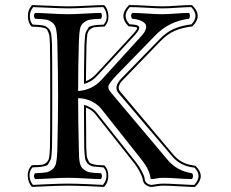

<svg xmlns="http://www.w3.org/2000/svg" viewBox="-20 -701 910 757"><path d="M291 -109Q291 -77 294.5 -60Q298 -43 309.5 -33.5Q321 -24 334.5 -21.5Q348 -19 378 -18Q382 -14 382 -7Q382 0 378 5Q356 5 316 2.5Q276 0 249 0Q221 0 180 2.5Q139 5 119 5Q114 0 114 -7Q114 -14 119 -18Q148 -19 162 -21.5Q176 -24 187 -33.5Q198 -43 201.5 -60Q205 -77 206 -109Q209 -234 209 -321Q209 -412 206 -536Q205 -568 201.5 -585Q198 -602 187 -611.5Q176 -621 162 -623.5Q148 -626 119 -627Q114 -632 114 -639Q114 -646 119 -650Q140 -650 180 -647.5Q220 -645 248 -645Q275 -645 316 -647.5Q357 -650 378 -650Q382 -646 382 -639Q382 -632 378 -627Q348 -626 334.5 -623.5Q321 -621 309.5 -611.5Q298 -602 295 -585Q292 -568 291 -536Q288 -441 288 -342Q343 -346 380 -386L540 -562Q554 -578 556 -590.5Q558 -603 549.5 -610.5Q541 -618 529 -622Q517 -626 502 -627Q497 -632 497 -639Q497 -646 502 -650Q523 -650 560.5 -647.5Q598 -645 620 -645Q640 -645 671 -647.5Q702 -650 725 -650Q729 -646 729 -639Q729 -632 725 -627Q644 -617 589 -558L442 -407Q407 -371 407 -358Q407 -348 420 -333L639 -73Q676 -27 737 -18Q741 -14 741 -7Q741 0 737 5Q714 5 680 2.5Q646 0 626 0Q609 0 597 2.5Q585 5 578 5Q573 5 573 -1Q569 -33 537 -73L380 -271Q364 -291 339 -302.5Q314 -314 288 -314Q288 -230 291 -109ZM311 -288Q344 -278 361 -257L518 -59Q529 -45 539 -26Q549 -7 550 2Q551 16 560 22Q569 28 578 28H579Q588 27 598.5 25Q609 23 626 23Q643 23 676.5 25Q710 27 736 28H746Q779 -7 747 -40L740 -41Q688 -48 656 -88L447 -334Q427 -359 458 -391L605 -542Q635 -574 665 -587Q695 -600 735 -605Q767 -639 734 -673Q714 -673 678 -670.5Q642 -668 620 -668Q600 -668 559 -670.5Q518 -673 492 -673Q459 -639 491 -605Q492 -605 496 -605Q500 -605 503 -604.5Q506 -604 510.5 -603.5Q515 -603 518 -602Q521 -601 523.5 -600Q526 -599 527.5 -596.5Q529 -594 529 -591Q529 -582 511 -562L362 -401Q340 -377 311 -370Q311 -432 313 -525Q314 -545 315 -557.5Q316 -570 321 -579Q326 -588 329 -592.5Q332 -597 343.5 -599.5Q355 -602 362 -602.5Q369 -603 389 -604Q402 -619 400.5 -639Q399 -659 387 -673Q371 -673 323.5 -670.5Q276 -668 250 -668Q223 -668 172.5 -670.5Q122 -673 111 -673Q97 -656 97.5 -636Q98 -616 109 -604Q137 -603 148.5 -601Q160 -599 169.5 -590.5Q179 -582 181.5 -568Q184 -554 185 -525Q186 -484 186 -321Q186 -161 185 -120Q184 -100 183 -87.5Q182 -75 177 -66Q172 -57 169 -52.5Q166 -48 154 -45.5Q142 -43 135 -42.5Q128 -42 108 -41Q95 -26 96.5 -6Q98 14 110 28Q126 27 173.5 25Q221 23 247 23Q275 23 325 25Q375 27 386 28Q400 11 400 -9Q400 -29 388 -41Q360 -43 348.5 -44.5Q337 -46 327.5 -54.5Q318 -63 315.5 -77Q313 -91 312 -120Q311 -199 311 -288ZM319 -381Q341 -390 357 -407L505 -567Q521 -585 521 -591Q519 -595 489 -597H488L486 -598Q446 -639 488 -680L489 -681H491Q517 -681 559 -678.5Q601 -676 620 -676Q642 -676 677.5 -678.5Q713 -681 735 -681H737L738 -680Q780 -639 740 -599L739 -598L738 -597Q698 -592 669 -579.5Q640 -567 611 -537L464 -385Q438 -358 454 -340L662 -93Q693 -55 741 -49L751 -47L752 -46Q792 -6 750 35L749 36H736Q709 35 676 33Q643 31 626 31Q610 31 600 33Q590 35 579 36H578Q567 36 555.5 28.5Q544 21 542 3Q541 -4 531.5 -22.5Q522 -41 512 -54L355 -252Q342 -268 319 -277Q319 -202 320 -123Q321 -103 321.5 -92.5Q322 -82 326 -73Q330 -64 332.5 -60.5Q335 -57 345.5 -54Q356 -51 363.5 -50.5Q371 -50 391 -49Q407 -34 407 -7.5Q407 19 390 36Q377 35 326 33Q275 31 247 31Q221 31 172 33Q123 35 106 36Q91 20 89.5 -5.5Q88 -31 105 -49Q107 -49 113 -50Q137 -50 146 -51.5Q155 -53 163.5 -60.5Q172 -68 174 -81.5Q176 -95 177 -123Q178 -165 178 -321Q178 -481 177 -522Q176 -542 175.5 -552.5Q175 -563 171 -572.5Q167 -582 164.5 -585.5Q162 -589 151.5 -591.5Q141 -594 133.5 -594.5Q126 -595 105 -596Q90 -611 90 -637.5Q90 -664 107 -681Q121 -681 172 -678.5Q223 -676 250 -676Q276 -676 324.5 -678.5Q373 -681 391 -681Q406 -665 407.5 -639.5Q409 -614 392 -596Q390 -596 384 -596Q360 -595 351.5 -593.5Q343 -592 334.5 -584.5Q326 -577 324 -563.5Q322 -550 321 -522Q319 -429 319 -381Z"/></svg>

Font: Linux Libertine Initials O
Style: Initials
Weight: 400
Designer: Philipp H. Poll
Foundry: Philipp H. Poll
Version: Version 5.0.6